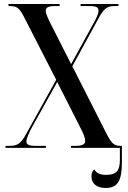

<svg xmlns="http://www.w3.org/2000/svg" viewBox="-20 -734 633 953"><path d="M7 0H208V-10H156C123 -10 111 -17 111 -32C111 -49 128 -83 143 -110L264 -327L375 -108C395 -70 403 -49 403 -35C403 -18 390 -10 354 -10H332V0H575V60C575 114 557 134 506 134C475 134 458 124 448 107C439 114 434 127 434 142C434 178 461 199 504 199C566 199 585 160 585 72V-10H579C548 -10 535 -20 511 -66L339 -405L473 -650C498 -694 514 -704 549 -704H568V-714H380V-704H426C458 -704 469 -697 469 -681C469 -667 460 -646 443 -616L333 -416L231 -617C217 -645 207 -667 207 -680C207 -697 220 -704 254 -704H276V-714H22V-704H30C63 -704 76 -694 98 -652L259 -338L107 -64C82 -20 66 -10 26 -10H7Z"/></svg>

Font: Noto Serif Display Condensed Medium
Style: Regular
Weight: 500
Width: 3
Designer: Monotype Design Team
Foundry: Monotype Imaging Inc.
Version: Version 2.009